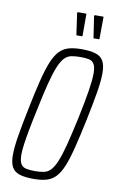

<svg xmlns="http://www.w3.org/2000/svg" viewBox="-97 -933 603 993"><g transform="rotate(10 204.5 -436.5)"><path d="M153 8Q108 8 80 -0.5Q52 -9 39 -31.5Q26 -54 26 -95Q26 -135 36 -196Q46 -257 64 -344Q82 -434 97.5 -496Q113 -558 129 -597.5Q145 -637 165.5 -658.5Q186 -680 214 -688Q242 -696 281 -696Q326 -696 354.5 -687.5Q383 -679 396 -656.5Q409 -634 409 -592Q409 -552 399 -491.5Q389 -431 371 -344Q352 -254 336.5 -192Q321 -130 305 -90.5Q289 -51 268.5 -29.5Q248 -8 220 0Q192 8 153 8ZM152 -33Q179 -33 199 -37Q219 -41 234.5 -57Q250 -73 264 -106.5Q278 -140 293 -197.5Q308 -255 327 -344Q346 -434 355 -491.5Q364 -549 364 -582Q364 -616 355 -631.5Q346 -647 328.5 -651Q311 -655 283 -655Q256 -655 235.5 -651Q215 -647 199.5 -631Q184 -615 170 -581.5Q156 -548 141 -490.5Q126 -433 108 -344Q95 -284 86.5 -238.5Q78 -193 73.5 -160.5Q69 -128 69 -105Q69 -72 78.5 -56.5Q88 -41 106.5 -37Q125 -33 152 -33ZM272 -762H242L226 -875L227 -881H274V-766ZM362 -762H332L315 -875L317 -881H364L363 -766Z"/></g></svg>

Font: Saira ExtraCondensed ExtraLight
Style: Italic
Weight: 250
Width: 2
Italic angle: -12°
Designer: Hector Gatti with collaboration of the Omnibus-Type team
Foundry: Omnibus-Type
Version: Version 1.101